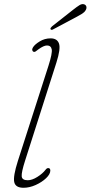

<svg xmlns="http://www.w3.org/2000/svg" viewBox="-20 -903 439 931"><path d="M253.5 -599.5 101.5 -123.5Q83.5 -67 85.2 -48Q87 -29 114.5 -29Q135.5 -29 161.2 -45.2Q187 -61.5 201 -80Q207 -88 213.5 -88Q224 -88 224 -76Q224 -58.5 203.5 -39Q183 -19.5 153 -6Q123 7.5 94 7.5Q55 7.5 49 -20.2Q43 -48 66.5 -122L215 -584Q234.5 -645 230.8 -663.8Q227 -682.5 208 -682.5Q192 -682.5 166 -663.5Q160.5 -659.5 154 -654.5Q147.5 -649.5 141.5 -652.5Q138 -654 136.5 -659.8Q135 -665.5 140 -673.5Q148.5 -687.5 172.5 -702.2Q196.5 -717 225.5 -717Q257 -717 266 -692Q275 -667 253.5 -599.5ZM333 -854.5Q352.5 -870 365.5 -878Q378.5 -886 389.5 -881.5Q397.5 -878 399 -869.8Q400.5 -861.5 395 -853Q389.5 -843.5 378.2 -836.5Q367 -829.5 353 -822L236.5 -760Q228.5 -756 225 -761.5Q223.5 -764.5 226.2 -768.2Q229 -772 232 -775Z"/></svg>

Font: Fraunces 9pt S100 Thin
Style: Italic
Weight: 100
Italic angle: -16°
Version: Version 1.000; ttfautohint (v1.8.3)